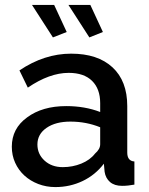

<svg xmlns="http://www.w3.org/2000/svg" viewBox="-20 -750 604 780"><path d="M251 -620 200 -730H110L195 -598ZM398 -620 347 -730H258L343 -598ZM402 -85 405 -52Q409 -26 427 -10.5Q445 5 476 5Q500 5 526 0V-94Q497 -96 497 -130V-319Q497 -421 437 -476.5Q377 -532 269 -532Q160 -532 59 -464L93 -394Q181 -454 259 -454Q321 -454 354 -421.5Q387 -389 387 -331V-295Q325 -319 249 -319Q152 -319 90 -273Q28 -228 28 -154Q28 -119 41.5 -89Q55 -59 79 -37Q103 -15 135.5 -2.5Q168 10 205 10Q264 10 315.5 -14.5Q367 -39 402 -85ZM132 -163Q132 -205 169 -230.5Q206 -256 266 -256Q330 -256 387 -233V-164Q387 -144 366 -126Q346 -100 310.5 -85.5Q275 -71 235 -71Q190 -71 161 -97.5Q132 -124 132 -163Z"/></svg>

Font: RT Raleway SemiBold
Style: Regular
Weight: 400
Designer: Matt McInerney, Pablo Impallari, Rodrigo Fuenzalida — Edited by Milan Moffatt in April 2016
Foundry: Matt McInerney, Pablo Impallari, Rodrigo Fuenzalida — Edited by Milan Moffatt in April 2016
Version: Version 3.001